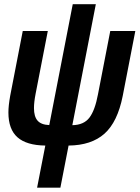

<svg xmlns="http://www.w3.org/2000/svg" viewBox="-20 -674 656 902"><path d="M319.8 -85.9Q374 -86.9 400.1 -121.3Q426.3 -155.8 440.4 -231.4L498 -528.3H615.7L556.6 -223.6Q532.2 -100.6 470.7 -45.9Q409.2 8.8 302.2 9.8L263.7 207.5H154.3L192.9 9.8Q105 8.8 62.3 -28.8Q19.5 -66.4 19.5 -145.5Q19.5 -176.8 27.8 -223.6L86.9 -528.3H204.6L147 -231.9Q139.6 -193.4 139.6 -166Q139.6 -126.5 156.5 -107.2Q173.3 -87.9 211.4 -86.4L321.8 -654.3H430.2Z"/></svg>

Font: Liberation Mono
Style: Bold Italic
Weight: 700
Italic angle: -12°
Monospace: yes
Designer: Steve Matteson
Foundry: Ascender Corporation
Version: Version 2.1.5